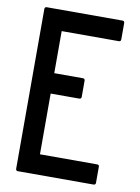

<svg xmlns="http://www.w3.org/2000/svg" viewBox="-86 -836 644 881"><g transform="rotate(10 236.0 -396.0)"><path d="M146 -108H412Q422 -108 422 -99V-24Q422 -14 412 -14H60Q50 -14 50 -24V-768Q50 -778 60 -778H412Q422 -778 422 -768V-692Q422 -682 412 -682H146V-486H279Q289 -486 289 -476V-401Q289 -391 279 -391H146Z"/></g></svg>

Font: Kanalisirung
Style: Regular
Weight: 500
Designer: Peter Wiegel
Foundry: Peter Wiegel
Version: 1.000